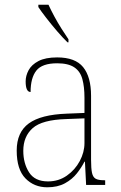

<svg xmlns="http://www.w3.org/2000/svg" viewBox="-20 -786 514 816"><path d="M181 10Q125 10 88 -28Q51 -66 51 -146Q51 -224 102.5 -261.5Q154 -299 264 -303L339 -306V-371Q339 -417 330 -450Q321 -483 295.5 -500Q270 -517 223 -517Q159 -517 134.5 -486Q110 -455 110 -395Q89 -395 89 -440Q89 -464 101.5 -487.5Q114 -511 143.5 -526.5Q173 -542 223 -542Q300 -542 333.5 -500.5Q367 -459 367 -379V-107Q367 -70 371 -51.5Q375 -33 386.5 -26.5Q398 -20 422 -20H427V0H346L341 -99H339Q327 -75 307 -49.5Q287 -24 256 -7Q225 10 181 10ZM184 -15Q229 -15 264 -39.5Q299 -64 319 -101.5Q339 -139 339 -178V-283L262 -280Q159 -277 119 -241.5Q79 -206 79 -145Q79 -92 103.5 -53.5Q128 -15 184 -15ZM267 -606Q248 -624 223.5 -652.5Q199 -681 176.5 -710Q154 -739 143 -756V-766H186Q196 -744 210.5 -717Q225 -690 241.5 -664Q258 -638 271 -619V-606Z"/></svg>

Font: Noto Serif Lao SemiCondensed Thin
Style: Regular
Weight: 100
Width: 4
Designer: Monotype Design Team
Foundry: Monotype Imaging Inc.
Version: Version 2.003; ttfautohint (v1.8.4.7-5d5b)